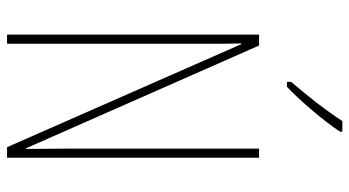

<svg xmlns="http://www.w3.org/2000/svg" viewBox="-243 -747 990 544"><g transform="rotate(90 252.0 -475.0)"><path d="M353 -943V-950H323C289 -898 257 -858 212 -805V-793H226C265 -830 320 -894 353 -943ZM427 0V-714H401V-181C401 -152 402 -99 402 -54H400L109 -714H78V0H104V-548C104 -604 104 -637 103 -664H105L397 0Z"/></g></svg>

Font: Noto Sans Tamil ExtraCondensed Thin
Style: Regular
Weight: 100
Width: 2
Designer: Jelle Bosma - Monotype Design Team
Foundry: Monotype Imaging Inc.
Version: Version 2.004